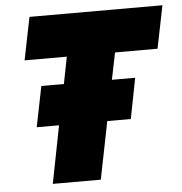

<svg xmlns="http://www.w3.org/2000/svg" viewBox="-51 -748 757 797"><g transform="rotate(-5 327.5 -349.5)"><path d="M184 -240H91L125 -409H219L241 -521H65L101 -699H655L619 -521H442L419 -409H516L483 -240H385L337 0H137Z"/></g></svg>

Font: Readiness ExtraBold
Style: Italic
Weight: 800
Italic angle: -12°
Designer: Katatrad Team
Foundry: CadsonDemak
Version: Version 1.00;January 16, 2020;FontCreator 12.0.0.2550 64-bit